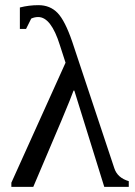

<svg xmlns="http://www.w3.org/2000/svg" viewBox="-20 -724 524 744"><path d="M268 -373H265Q250 -329 109 0H24V-16L234 -481L212 -549Q178 -658 128 -658Q114 -658 101 -652L81 -612H57V-695Q92 -704 129 -704Q174 -704 203 -674Q232 -644 260 -562L423 -72Q435 -35 479 -22V0H384Z"/></svg>

Font: Libra Serif Modern
Style: Regular
Weight: 400
Designer: Stefan Peev, Context Ltd
Foundry: Stefan Peev, Context Ltd
Version: Version 1.000